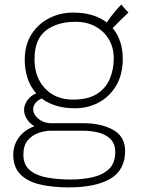

<svg xmlns="http://www.w3.org/2000/svg" viewBox="-20 -584 656 854"><path d="M313.5 -102.5Q265 -102.5 228.2 -114.2Q191.5 -126 165 -146Q145 -136.5 136.2 -123.8Q127.5 -111 127.5 -98Q127.5 -76.5 148.5 -57.5Q169.5 -38.5 203 -36Q207.5 -36 212 -36H351Q430.5 -36 483.5 -6.2Q536.5 23.5 536.5 87.5Q536.5 172 471.2 210.8Q406 249.5 285.5 249.5Q214 249.5 158.2 236.5Q102.5 223.5 70.8 191.8Q39 160 39 104Q39 62 63.5 28Q88 -6 133 -22.5Q110.5 -36 98.8 -55.8Q87 -75.5 87 -95Q87 -117.5 101.8 -138Q116.5 -158.5 141 -169Q114 -199 102 -238Q90 -277 90 -317.5Q90 -383 119.2 -430Q148.5 -477 197.8 -502.5Q247 -528 306 -528Q398 -528 455 -484Q470 -507 488 -528.5Q506 -550 519.5 -564Q523.5 -558.5 535.2 -545.2Q547 -532 551.5 -528.5Q544 -522 521.8 -500Q499.5 -478 481 -459Q526 -406 526 -321.5Q526 -253.5 497.5 -204.5Q469 -155.5 421 -129Q373 -102.5 313.5 -102.5ZM305.5 -141Q371 -141 410.5 -165.8Q450 -190.5 468 -232.5Q486 -274.5 486 -325Q486 -371 465 -407.5Q444 -444 405.8 -465.5Q367.5 -487 315.5 -487Q234 -487 183.8 -448Q133.5 -409 133.5 -320Q133.5 -240.5 180.2 -190.8Q227 -141 305.5 -141ZM294.5 214.5Q347 214.5 392.2 204.2Q437.5 194 465 167.5Q492.5 141 492.5 93.5Q492.5 53.5 469.8 32.8Q447 12 414.5 4.8Q382 -2.5 353 -2.5H205Q181.5 -2.5 153 6.8Q124.5 16 104.2 39.2Q84 62.5 84 104Q84 150 114 174Q144 198 192 206.2Q240 214.5 294.5 214.5Z"/></svg>

Font: Grandstander Thin
Style: Regular
Weight: 100
Designer: Tyler Finck
Foundry: Etcetera Type Co
Version: Version 1.200; ttfautohint (v1.8.3)